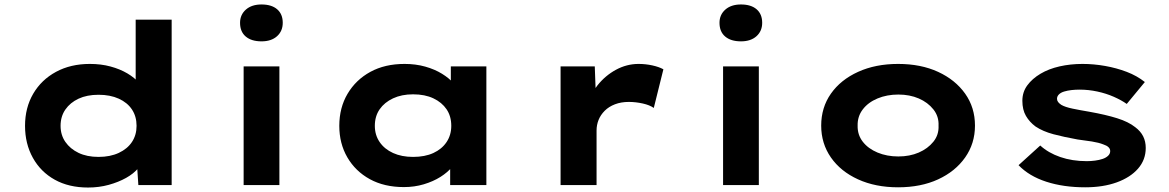

<svg xmlns="http://www.w3.org/2000/svg" viewBox="-20 -828 5230 859"><path d="M374 11Q288 11 225 -24Q162 -59 127 -122Q92 -185 92 -265Q92 -346 128.5 -408.5Q165 -471 230.5 -506.5Q296 -542 382 -542Q432 -542 474.5 -530.5Q517 -519 550 -499.5Q583 -480 602.5 -456Q622 -432 625 -407L587 -398V-740H748V0H599L590 -135L622 -125Q619 -100 598.5 -75.5Q578 -51 544 -32Q510 -13 466.5 -1Q423 11 374 11ZM421 -126Q473 -126 511.5 -144Q550 -162 570.5 -193Q591 -224 591 -265Q591 -307 570.5 -338Q550 -369 511.5 -386.5Q473 -404 421 -404Q369 -404 331.5 -386.5Q294 -369 272.5 -338Q251 -307 251 -265Q251 -224 272.5 -193Q294 -162 331.5 -144Q369 -126 421 -126Z M1070 0V-531H1230V0ZM1150 -643Q1105 -643 1079.5 -664.5Q1054 -686 1054 -726Q1054 -762 1080 -785Q1106 -808 1150 -808Q1195 -808 1220 -786.5Q1245 -765 1245 -726Q1245 -689 1219.5 -666Q1194 -643 1150 -643Z M1787 9Q1699 9 1634.5 -26.5Q1570 -62 1534 -124Q1498 -186 1498 -265Q1498 -346 1535 -408.5Q1572 -471 1637 -506.5Q1702 -542 1790 -542Q1840 -542 1882.5 -530Q1925 -518 1957.5 -498Q1990 -478 2010 -454.5Q2030 -431 2035 -408L1997 -405V-531H2156V0H1994V-142L2027 -133Q2024 -107 2003.5 -82Q1983 -57 1950.5 -36.5Q1918 -16 1876 -3.5Q1834 9 1787 9ZM1828 -126Q1881 -126 1919 -143.5Q1957 -161 1978 -192.5Q1999 -224 1999 -265Q1999 -308 1978 -339Q1957 -370 1919 -388Q1881 -406 1828 -406Q1777 -406 1738.5 -388Q1700 -370 1678.5 -339Q1657 -308 1657 -265Q1657 -224 1678.5 -192.5Q1700 -161 1738.5 -143.5Q1777 -126 1828 -126Z M2488 0V-531H2641L2648 -339L2602 -348Q2618 -402 2653 -446Q2688 -490 2736 -516Q2784 -542 2837 -542Q2868 -542 2898 -535.5Q2928 -529 2948 -518L2905 -345Q2887 -358 2855.5 -365Q2824 -372 2793 -372Q2759 -372 2731.5 -361.5Q2704 -351 2685.5 -332.5Q2667 -314 2658 -291.5Q2649 -269 2649 -244V0Z M3215 0V-531H3375V0ZM3295 -643Q3250 -643 3224.5 -664.5Q3199 -686 3199 -726Q3199 -762 3225 -785Q3251 -808 3295 -808Q3340 -808 3365 -786.5Q3390 -765 3390 -726Q3390 -689 3364.5 -666Q3339 -643 3295 -643Z M3998 10Q3897 10 3819 -25.5Q3741 -61 3697.5 -123.5Q3654 -186 3654 -266Q3654 -347 3697.5 -409Q3741 -471 3819 -506.5Q3897 -542 3998 -542Q4100 -542 4177 -506.5Q4254 -471 4298 -409Q4342 -347 4342 -266Q4342 -186 4298 -123.5Q4254 -61 4177 -25.5Q4100 10 3998 10ZM3999 -128Q4050 -128 4090.5 -145.5Q4131 -163 4156 -194Q4181 -225 4179 -266Q4181 -307 4156 -338.5Q4131 -370 4090.5 -387.5Q4050 -405 3999 -405Q3948 -405 3906 -387.5Q3864 -370 3840 -338.5Q3816 -307 3817 -266Q3816 -225 3840 -194Q3864 -163 3906 -145.5Q3948 -128 3999 -128Z M4835 10Q4738 10 4661 -15Q4584 -40 4537 -89L4634 -177Q4670 -144 4723.5 -125.5Q4777 -107 4842 -107Q4861 -107 4879.5 -109.5Q4898 -112 4913 -117Q4928 -122 4937.5 -131Q4947 -140 4947 -152Q4947 -172 4916 -182Q4896 -190 4865 -195Q4834 -200 4801 -204Q4740 -215 4693 -227.5Q4646 -240 4613 -262Q4586 -282 4570 -309.5Q4554 -337 4554 -377Q4554 -416 4576 -446Q4598 -476 4635 -498Q4672 -520 4720.5 -531Q4769 -542 4823 -542Q4873 -542 4924 -533Q4975 -524 5021 -506.5Q5067 -489 5102 -461L5021 -363Q4997 -380 4963 -395Q4929 -410 4889.5 -418.5Q4850 -427 4810 -427Q4791 -427 4773.5 -425Q4756 -423 4741 -418.5Q4726 -414 4717.5 -405.5Q4709 -397 4709 -386Q4709 -378 4714 -371.5Q4719 -365 4728 -359Q4745 -349 4778.5 -342Q4812 -335 4854 -328Q4927 -315 4978 -299Q5029 -283 5059 -259Q5083 -241 5094.5 -218Q5106 -195 5106 -166Q5106 -113 5071.5 -73.5Q5037 -34 4976 -12Q4915 10 4835 10Z"/></svg>

Font: Lexend Peta
Style: Bold
Weight: 700
Designer: Bonnie Shaver-Troup, Thomas Jockin
Foundry: Lexend
Version: Version 1.007